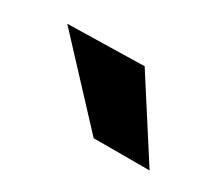

<svg xmlns="http://www.w3.org/2000/svg" viewBox="-44 -841 331 291"><g transform="rotate(30 121.0 -695.5)"><path d="M133 -628.6 11.6 -758.8 145.4 -761.7 230.9 -628.6Z"/></g></svg>

Font: Hanuman
Style: Regular
Weight: 400
Designer: Danh Hong
Foundry: Danh Hong
Version: Version 9.000